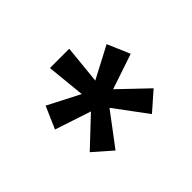

<svg xmlns="http://www.w3.org/2000/svg" viewBox="-77 -831 563 563"><g transform="rotate(-45 204.5 -549.5)"><path d="M162 -528 50 -565 80 -634 179 -583 167 -703H247L235 -583L334 -635L364 -565L254 -528L340 -446L283 -396L208 -497L132 -396L75 -446Z"/></g></svg>

Font: Karla Tamil Upright
Style: Bold
Weight: 700
Designer: Jonathan Pinhorn
Foundry: Jonathan Pinhorn
Version: Version 1.001